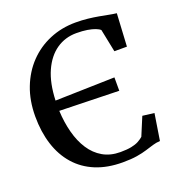

<svg xmlns="http://www.w3.org/2000/svg" viewBox="-136 -865 926 991"><g transform="rotate(-20 326.5 -370.0)"><path d="M371 11Q287 11 222.8 -15.5Q158.5 -42 114.8 -91.8Q71 -141.5 48.8 -211Q26.5 -280.5 26.5 -366Q26.5 -452.5 53.8 -523Q81 -593.5 129.8 -644.5Q178.5 -695.5 244.5 -723.2Q310.5 -751 387.5 -751Q423 -751 454.5 -747.5Q486 -744 513.2 -739Q540.5 -734 563.5 -729.5Q586.5 -725 604.5 -723L594.5 -543H525.5L500 -668.5Q492.5 -676 475.2 -682.8Q458 -689.5 432.2 -693.8Q406.5 -698 372.5 -698Q311 -698 262.8 -664.8Q214.5 -631.5 185.5 -567Q156.5 -502.5 153 -407.5L479.5 -416V-342.5L153 -351Q156 -287 170.8 -231Q185.5 -175 213 -132.8Q240.5 -90.5 281.5 -66.8Q322.5 -43 377.5 -43Q414 -43 438.2 -48Q462.5 -53 478 -61.5Q493.5 -70 505 -80L547 -180.5L611 -172.5L588 -27Q567 -26 547.2 -20Q527.5 -14 504.2 -6.8Q481 0.5 449 5.8Q417 11 371 11Z"/></g></svg>

Font: Merriweather 28pt Medium
Style: Regular
Weight: 500
Version: Version 2.100